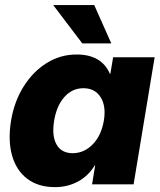

<svg xmlns="http://www.w3.org/2000/svg" viewBox="-20 -748 651 779"><path d="M203.1 11.2Q135.7 11.2 91.1 -22.2Q46.4 -55.7 29.1 -116.5Q11.7 -177.2 24.9 -258.8Q38.1 -337.4 76.4 -397.9Q114.7 -458.5 170.2 -492.7Q225.6 -526.9 290.5 -526.9Q392.1 -526.9 425.8 -448.7H427.7L439 -515.6H607.4L522 0H353.5L366.2 -76.7H364.3Q337.9 -33.7 295.9 -11.2Q253.9 11.2 203.1 11.2ZM274.9 -126.5Q321.3 -126.5 356.2 -162.4Q391.1 -198.2 401.4 -258.8Q411.1 -318.4 387.9 -354.2Q364.7 -390.1 318.4 -390.1Q273.4 -390.1 241.7 -355Q210 -319.8 199.7 -258.8Q189.5 -196.8 209.5 -161.6Q229.5 -126.5 274.9 -126.5ZM314 -571.8 195.8 -727.5H362.3L431.6 -571.8Z"/></svg>

Font: Inter Display Extra Bold
Style: Italic
Weight: 800
Italic angle: -9.39999°
Designer: Rasmus Andersson
Foundry: rsms
Version: Version 4.000;git-4fc901f